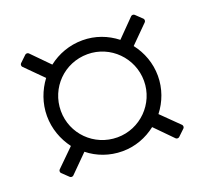

<svg xmlns="http://www.w3.org/2000/svg" viewBox="-82 -687 651 610"><g transform="rotate(-20 243.0 -382.0)"><path d="M129 -235C160 -210 200 -195 244 -195C287 -195 326 -210 358 -235L416 -176C419 -173 425 -173 428 -176L450 -197C453 -200 453 -206 450 -209L391 -267C416 -299 431 -339 431 -382C431 -425 416 -465 391 -497L450 -556C453 -559 453 -565 450 -568L428 -589C425 -592 419 -592 416 -589L358 -530C326 -555 287 -570 244 -570C200 -570 160 -555 128 -530L70 -589C67 -592 61 -592 58 -589L36 -568C33 -565 33 -559 36 -556L95 -497C71 -465 56 -425 56 -382C56 -339 71 -299 95 -267L36 -209C33 -206 33 -200 36 -197L58 -176C61 -173 67 -173 70 -176ZM244 -242C165 -242 103 -305 103 -382C103 -460 165 -523 244 -523C321 -523 384 -460 384 -382C384 -305 321 -242 244 -242Z"/></g></svg>

Font: Shippori Mincho OTF SemiBold
Style: Regular
Weight: 600
Designer: FONTDASU
Foundry: FONTDASU / Google Inc. / but / Adobe
Version: Version 3.300;hotconv 1.0.109;makeotfexe 2.5.65596